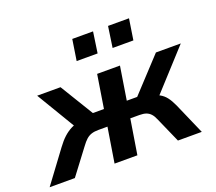

<svg xmlns="http://www.w3.org/2000/svg" viewBox="-158 -892 1193 1059"><g transform="rotate(-20 438.5 -363.0)"><path d="M-37 0 101 -186Q123 -216 145 -236Q167 -256 192 -268.5Q217 -281 248 -284L222 -246L71 -498H208L327 -303H392L423 -498H557L526 -303H587L768 -498H914L684 -246L657 -282Q687 -279 708.5 -267.5Q730 -256 745.5 -236Q761 -216 775 -185L856 0H716L651 -147Q642 -169 630.5 -181.5Q619 -194 603.5 -199.5Q588 -205 564 -205H511L478 0H344L377 -205H324Q300 -205 283 -199.5Q266 -194 252 -181.5Q238 -169 222 -147L111 0ZM552 -603 570 -726H693L674 -603ZM341 -603 360 -726H482L464 -603Z"/></g></svg>

Font: Nunito Sans 8pt
Style: Bold Italic
Weight: 700
Italic angle: -9°
Version: Version 3.101;gftools[0.9.27]